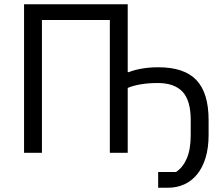

<svg xmlns="http://www.w3.org/2000/svg" viewBox="-20 -718 1048 902"><path d="M723 90H807Q839 69 857.5 26.5Q876 -16 876 -84V-154Q876 -246 837.5 -287Q799 -328 721 -328Q678 -328 642 -322Q606 -316 580 -305V0H496V-624H177V0H93V-698H580V-379H585Q612 -390 648 -396Q684 -402 724 -402Q846 -402 903 -341.5Q960 -281 960 -154V-84Q960 -24 946 22.5Q932 69 906.5 100.5Q881 132 846 148Q811 164 769 164H723Z"/></svg>

Font: IBM Plex Sans
Style: Regular
Weight: 400
Designer: Mike Abbink, Paul van der Laan, Pieter van Rosmalen
Foundry: Bold Monday
Version: Version 3.005